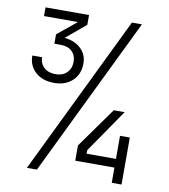

<svg xmlns="http://www.w3.org/2000/svg" viewBox="-82 -800 764 869"><g transform="rotate(10 300.0 -365.0)"><path d="M154 -400Q101 -400 68.5 -429Q36 -458 36 -505H81Q81 -476 101 -458Q121 -440 154 -440Q186 -440 205.5 -459Q225 -478 225 -510Q225 -539 206 -557Q187 -575 155 -575H125V-618L213 -690H57V-730H257V-685L166 -609Q212 -605 241 -578Q270 -551 270 -510Q270 -460 238 -430Q206 -400 154 -400ZM100 0 454 -730H500L146 0ZM490 -110V-216H535V0H490V-70H310V-140L442 -325H492L355 -126V-110Z"/></g></svg>

Font: JetBrains Mono Extra Light
Style: Regular
Weight: 200
Monospace: yes
Designer: Philipp Nurullin, Konstantin Bulenkov
Foundry: JetBrains
Version: 2.002